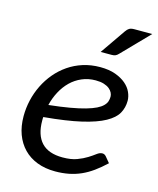

<svg xmlns="http://www.w3.org/2000/svg" viewBox="-105 -757 690 838"><g transform="rotate(15 239.5 -337.5)"><path d="M28.8 0ZM450.2 -372.6Q450.2 -341.8 436 -316.2Q421.9 -290.5 384.5 -269.8Q347.2 -249 281.5 -233.6Q215.8 -218.3 112.8 -209Q112.3 -205.1 112.3 -200.9Q112.3 -196.8 112.3 -192.9Q112.3 -127.9 143.8 -94.2Q175.3 -60.5 239.3 -60.5Q277.8 -60.5 303.7 -70.3Q329.6 -80.1 347.9 -91.6Q366.2 -103 378.9 -112.8Q391.6 -122.6 403.8 -122.6Q413.1 -122.6 420.4 -114.3L441.9 -88.4Q415.5 -63.5 390.4 -45.4Q365.2 -27.3 339.4 -15.9Q313.5 -4.4 284.9 1.2Q256.3 6.8 223.6 6.8Q178.2 6.8 142.1 -7.1Q106 -21 80.8 -46.9Q55.7 -72.8 42.2 -109.1Q28.8 -145.5 28.8 -190.9Q28.8 -227.5 37.1 -263.4Q45.4 -299.3 61.5 -332Q77.6 -364.7 100.8 -392.3Q124 -419.9 153.8 -440.4Q183.6 -460.9 219.7 -472.4Q255.9 -483.9 297.4 -483.9Q337.4 -483.9 366.2 -473.4Q395 -462.9 413.8 -446.8Q432.6 -430.7 441.4 -410.9Q450.2 -391.1 450.2 -372.6ZM293 -422.9Q259.3 -422.9 231 -410.6Q202.6 -398.4 180.9 -377.2Q159.2 -356 143.8 -327.1Q128.4 -298.3 120.6 -265.6Q175.3 -271.5 215.6 -278.6Q255.9 -285.6 283.9 -293.7Q312 -301.8 329.6 -310.5Q347.2 -319.3 356.9 -329.1Q366.7 -338.9 370.1 -349.1Q373.5 -359.4 373.5 -370.6Q373.5 -379.4 369.1 -388.4Q364.7 -397.5 355.2 -405.3Q345.7 -413.1 330.3 -418Q314.9 -422.9 293 -422.9ZM478.5 -682.1 360.8 -561Q354 -553.7 347.2 -551Q340.3 -548.3 330.6 -548.3H281.2L359.9 -662.1Q366.7 -672.4 374.8 -677.2Q382.8 -682.1 397.9 -682.1Z"/></g></svg>

Font: Carlito
Style: Italic
Weight: 400
Italic angle: -7°
Designer: Lukasz Dziedzic
Foundry: tyPoland Lukasz Dziedzic
Version: Version 1.104